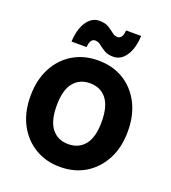

<svg xmlns="http://www.w3.org/2000/svg" viewBox="-135 -829 841 943"><g transform="rotate(20 285.5 -357.5)"><path d="M285 13Q211 13 153.5 -22Q96 -57 63.5 -119Q31 -181 31 -265Q31 -349 63.5 -411.5Q96 -474 153.5 -508.5Q211 -543 285 -543Q361 -543 418 -508.5Q475 -474 507.5 -411.5Q540 -349 540 -265Q540 -181 507.5 -119Q475 -57 418 -22Q361 13 285 13ZM285 -106Q340 -106 371.5 -145Q403 -184 403 -265Q403 -346 371.5 -385Q340 -424 285 -424Q231 -424 199.5 -385Q168 -346 168 -265Q168 -184 199.5 -145Q231 -106 285 -106ZM129 -585Q132 -651 158 -689.5Q184 -728 224 -728Q254 -728 272.5 -716.5Q291 -705 304.5 -694Q318 -683 333 -683Q345 -683 353 -694Q361 -705 362 -728H441Q438 -662 412 -623.5Q386 -585 346 -585Q317 -585 298.5 -596.5Q280 -608 266.5 -619Q253 -630 237 -630Q211 -630 208 -585Z"/></g></svg>

Font: Radio Canada Big SemiBold
Style: Regular
Weight: 600
Designer: Étienne Aubert Bonn
Foundry: Coppers and Brasses
Version: Version 1.001